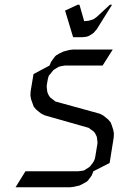

<svg xmlns="http://www.w3.org/2000/svg" viewBox="-20 -794 526 814"><path d="M45.9 0 87.9 -67.9H311L328.1 -69.8L336.9 -71.8L345.2 -77.1L358.9 -85.9L362.8 -89.8L373 -103L377.9 -110.8L381.8 -120.1L383.8 -128.9L393.1 -185.1V-192.9L391.1 -210L390.1 -214.8L383.8 -228L377.9 -235.8L356 -252L168.9 -305.2L153.8 -313L144 -320.8L132.8 -330.1L123 -341.8L118.2 -355L111.8 -373L108.9 -389.2L109.9 -407.2L122.1 -480L189.9 -516.1L196.8 -532.2L203.1 -541L212.9 -554.2L217.8 -559.1L231 -566.9L248 -575.2L272.9 -582L290 -584H458L415 -516.1H254.9L237.8 -513.2L230 -511.2L222.2 -506.8L208 -498L204.1 -494.1L192.9 -480L187 -473.1L184.1 -463.9L182.1 -455.1L178.2 -432.1V-423.8L180.2 -407.2L181.2 -401.9L187 -389.2L192.9 -380.9L214.8 -363.8L402.8 -312L418 -304.2L428.2 -295.9L439 -287.1L449.2 -274.9L454.1 -262.2L460 -244.1L462.9 -228L461.9 -210L444.8 -103L376 -67.9L369.1 -50.8L363.8 -43L353 -28.8L349.1 -24.9L335.9 -17.1L317.9 -7.8L293 -2L276.9 0ZM255.9 -749 309.1 -773.9H316.9L336.9 -704.1L356 -706.1L372.1 -710.9L377 -712.9L390.1 -722.2L445.8 -773.9H455.1L390.1 -669.9L379.9 -658.2L376 -653.8L360.8 -644L353 -640.1L346.2 -638.2L329.1 -636.2H290Z"/></svg>

Font: Petahja
Style: Italic
Weight: 400
Designer: T. Christopher White
Version: Version 1.1